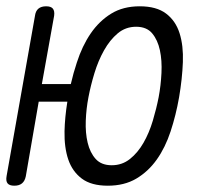

<svg xmlns="http://www.w3.org/2000/svg" viewBox="-41 -580 661 610"><path d="M131 -530 92 -313H184Q192 -348 203 -381Q220 -434 247 -473.5Q274 -513 312 -536.5Q350 -560 403 -560Q456 -560 486.5 -537Q517 -514 529.5 -474.5Q542 -435 540 -382.5Q538 -330 528 -271Q518 -214 501 -162.5Q484 -111 457 -73Q430 -35 392 -12.5Q354 10 301.5 10Q249 10 219 -12.5Q189 -35 176 -73Q163 -111 164 -163Q165 -207 173 -257H82L41 -20Q38 -5 29 2.5Q20 10 4.5 10Q-11 10 -17 2.5Q-23 -5 -20 -21L70 -529Q72 -545 81 -552.5Q90 -560 105.5 -560Q121 -560 127 -552.5Q133 -545 131 -530ZM314 -55Q347 -55 372 -75Q397 -95 415 -126.5Q433 -158 444.5 -196.5Q456 -235 463 -271Q470 -308 472 -348Q474 -388 467 -420.5Q460 -453 442.5 -474Q425 -495 391.5 -495Q358 -495 333 -474Q308 -453 289.5 -420Q271 -387 259 -347.5Q247 -308 240 -271Q233 -235 231.5 -196.5Q230 -158 237.5 -126.5Q245 -95 263 -75Q281 -55 314 -55Z"/></svg>

Font: Maple Mono NL ExtraLight
Style: Italic
Weight: 275
Italic angle: -10°
Monospace: yes
Designer: subframe7536
Version: Version 7.000